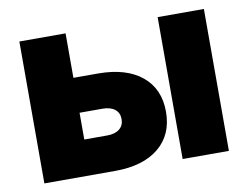

<svg xmlns="http://www.w3.org/2000/svg" viewBox="-62 -602 888 687"><g transform="rotate(-10 382.0 -258.0)"><path d="M214.8 -354H303.7Q405.8 -354 462.9 -307.4Q520 -260.7 520 -177.2Q520 -93.8 462.9 -46.9Q405.8 0 303.7 0H46.9V-515.6H214.8ZM214.8 -227.1V-129.9H297.9Q326.7 -129.9 342.8 -142.8Q358.9 -155.8 358.9 -178.7Q358.9 -201.7 342.8 -214.4Q326.7 -227.1 297.9 -227.1ZM549.3 0V-515.6H717.3V0Z"/></g></svg>

Font: Inter Display ExtraBold
Style: Regular
Weight: 800
Designer: Rasmus Andersson
Foundry: rsms
Version: Version 4.000;git-a52131595